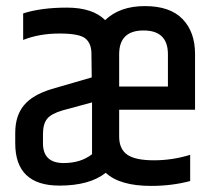

<svg xmlns="http://www.w3.org/2000/svg" viewBox="-20 -605 691 630"><path d="M531 -427Q531 -505 451 -505Q371 -505 371 -427V-321H531ZM121 -165V-135Q121 -70 189 -70Q245 -70 282 -99V-269L186 -243Q148 -232 134.5 -215Q121 -198 121 -165ZM325 -539Q373 -585 455.5 -585Q538 -585 579 -542.5Q620 -500 620 -428V-245H371V-157Q371 -116 397.5 -97.5Q424 -79 485 -79Q546 -79 604 -97V-11Q544 5 476 5Q373 5 327 -38Q274 4 175 4Q30 4 30 -135V-169Q30 -225 58.5 -259.5Q87 -294 150 -313L281 -351L280 -429Q280 -462 260.5 -478.5Q241 -495 175 -495Q109 -495 56 -474V-561Q115 -580 199.5 -580Q284 -580 325 -539Z"/></svg>

Font: Khand Medium
Style: Regular
Weight: 500
Designer: Devanagari: Sanchit Sawaria, Jyotish Sonowal; Latin: Satya Rajpurohit
Foundry: Indian Type Foundry
Version: Version 1.100;PS 1.0;hotconv 1.0.78;makeotf.lib2.5.61930; tt